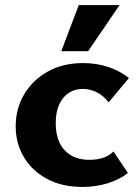

<svg xmlns="http://www.w3.org/2000/svg" viewBox="-20 -730 548 758"><path d="M305 8Q225 8 166 -23.5Q107 -55 74.5 -109.5Q42 -164 42 -231Q42 -302 76 -358.5Q110 -415 169.5 -448Q229 -481 308 -481Q361 -481 407.5 -465.5Q454 -450 489 -422L409 -326Q388 -353 361.5 -366Q335 -379 307 -379Q275 -379 251 -363Q227 -347 213.5 -317Q200 -287 200 -243Q200 -199 215 -167Q230 -135 260 -117Q290 -99 334 -99Q364 -99 388.5 -107.5Q413 -116 428 -132L485 -47Q452 -21 405.5 -6.5Q359 8 305 8ZM222 -528 291 -710H452L328 -528Z"/></svg>

Font: Ysabeau SC ExtraBold
Style: Regular
Weight: 800
Designer: Christian Thalmann (Catharsis Fonts)
Version: Version 2.001;gftools[0.9.30]; featfreeze: smcp